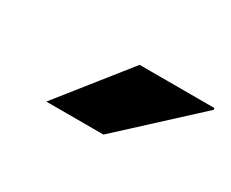

<svg xmlns="http://www.w3.org/2000/svg" viewBox="-40 -819 388 323"><g transform="rotate(30 154.5 -657.0)"><path d="M58 -591 163 -723H308L309 -720L169 -591Z"/></g></svg>

Font: Archivo SemiBold
Style: Bold Italic
Weight: 700
Italic angle: -10°
Version: Version 2.001